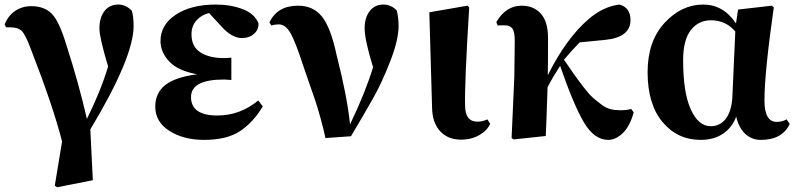

<svg xmlns="http://www.w3.org/2000/svg" viewBox="-20 -583 3420 823"><path d="M5.9 -465.8 0 -478.5Q14.6 -515.6 44.9 -536.1Q75.2 -556.6 114.3 -556.6Q169.9 -556.6 202.1 -523.9Q234.4 -491.2 265.6 -386.7Q317.4 -226.6 352.5 -73.2Q412.1 -193.4 443.4 -297.9Q406.2 -421.9 406.2 -460.9Q406.2 -507.8 427.7 -535.6Q449.2 -563.5 487.3 -563.5Q519.5 -563.5 544.9 -537.1Q552.7 -512.7 552.7 -471.7Q552.7 -336.9 367.2 -28.3L377.9 189.5L224.6 219.7L214.8 212.9L246.1 23.4Q207 -128.9 113.3 -370.1Q89.8 -433.6 73.7 -449.7Q57.6 -465.8 25.4 -465.8Z M1086.9 -152.3 1106.4 -127Q1066.4 -59.6 1009.8 -21.5Q953.1 16.6 854.5 16.6Q766.6 16.6 706.1 -22Q645.5 -60.5 645.5 -126Q645.5 -183.6 687.5 -217.8Q729.5 -252 825.2 -264.6Q743.2 -279.3 705.6 -319.3Q668 -359.4 668 -407.2Q668 -476.6 733.4 -520Q798.8 -563.5 905.3 -563.5Q968.8 -563.5 1020 -543.9Q1071.3 -524.4 1087.9 -483.4Q1089.8 -457 1069.3 -438.5Q1048.8 -419.9 1016.6 -419.9Q975.6 -419.9 932.6 -465.8L876 -527.3Q843.8 -519.5 822.3 -495.6Q800.8 -471.7 800.8 -435.5Q800.8 -383.8 838.4 -358.9Q876 -334 941.4 -334Q952.1 -334 971.7 -335.9V-240.2Q950.2 -242.2 940.4 -242.2Q798.8 -242.2 798.8 -167Q798.8 -87.9 912.1 -87.9Q1008.8 -87.9 1086.9 -152.3Z M1143.6 -473.6 1134.8 -486.3Q1168 -558.6 1257.8 -558.6Q1322.3 -558.6 1359.9 -512.2Q1397.5 -465.8 1422.9 -346.7Q1467.8 -171.9 1480.5 -49.8Q1546.9 -188.5 1579.1 -294.9Q1543 -412.1 1543 -461.9Q1543 -506.8 1564.5 -535.2Q1585.9 -563.5 1624 -563.5Q1656.2 -563.5 1680.7 -538.1Q1688.5 -507.8 1688.5 -471.7Q1688.5 -412.1 1653.3 -321.8Q1618.2 -231.4 1581.1 -165Q1543.9 -98.6 1484.4 1L1375 8.8Q1366.2 -33.2 1353 -80.1Q1339.8 -127 1331.5 -151.4Q1323.2 -175.8 1303.2 -233.4Q1283.2 -291 1279.3 -302.7Q1247.1 -402.3 1225.6 -440.4Q1204.1 -478.5 1174.8 -478.5Q1158.2 -478.5 1143.6 -473.6Z M1956.1 15.6Q1900.4 15.6 1866.7 -20.5Q1833 -56.6 1832 -123L1820.3 -530.3L1983.4 -558.6L1991.2 -551.8Q1970.7 -216.8 1973.6 -130.9Q1973.6 -61.5 2026.4 -61.5Q2047.9 -61.5 2069.3 -71.3L2081.1 -52.7Q2070.3 -25.4 2036.1 -4.9Q2002 15.6 1956.1 15.6Z M2685.5 -116.2 2696.3 -101.6Q2680.7 -43 2650.4 -13.2Q2620.1 16.6 2586.9 16.6Q2527.3 16.6 2482.9 -58.6Q2438.5 -133.8 2380.9 -300.8Q2348.6 -251 2327.1 -209Q2321.3 -28.3 2319.3 0L2181.6 14.6L2172.9 8.8L2184.6 -252.9L2186.5 -406.2Q2186.5 -447.3 2176.3 -460.9Q2166 -474.6 2140.6 -474.6Q2117.2 -474.6 2113.3 -473.6L2107.4 -488.3Q2148.4 -558.6 2215.8 -558.6Q2267.6 -558.6 2298.3 -524.4Q2329.1 -490.2 2329.1 -419.9Q2329.1 -307.6 2328.1 -260.7Q2407.2 -418.9 2502.9 -501Q2565.4 -554.7 2634.8 -563.5Q2682.6 -550.8 2682.6 -497.1Q2682.6 -422.9 2574.2 -412.1L2464.8 -401.4Q2430.7 -367.2 2397.5 -327.1Q2429.7 -280.3 2443.4 -260.7Q2457 -241.2 2481.9 -209Q2506.8 -176.8 2521 -164.6Q2535.2 -152.3 2556.2 -136.2Q2577.1 -120.1 2596.7 -115.2Q2616.2 -110.4 2639.6 -110.4Q2668 -110.4 2685.5 -116.2Z M3119.1 -164.1 3131.8 -448.2Q3090.8 -496.1 3027.3 -496.1Q2973.6 -496.1 2940.9 -453.6Q2908.2 -411.1 2908.2 -325.2Q2908.2 -186.5 2940.9 -114.3Q2973.6 -42 3026.4 -42Q3066.4 -42 3090.8 -73.7Q3115.2 -105.5 3119.1 -164.1ZM3351.6 -71.3 3365.2 -51.8Q3333 16.6 3241.2 16.6Q3202.1 16.6 3174.3 -9.3Q3146.5 -35.2 3135.7 -83Q3118.2 -36.1 3079.1 -9.8Q3040 16.6 2983.4 16.6Q2883.8 16.6 2819.8 -60.1Q2755.9 -136.7 2755.9 -273.4Q2755.9 -406.2 2828.6 -484.9Q2901.4 -563.5 2994.1 -563.5Q3081.1 -563.5 3134.8 -482.4L3143.6 -542L3288.1 -558.6L3296.9 -551.8Q3256.8 -270.5 3256.8 -152.3Q3256.8 -60.5 3309.6 -60.5Q3332 -60.5 3351.6 -71.3Z"/></svg>

Font: Bpmf Zihi Serif Heavy
Style: Heavy
Weight: 900
Foundry: But Ko
Version: Version 1.320